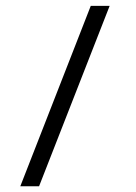

<svg xmlns="http://www.w3.org/2000/svg" viewBox="-20 -320 468 660"><path d="M114.3 320.3H49.8L292 -299.8H356.9Z"/></svg>

Font: Estedad-FD Light
Style: Regular
Weight: 300
Designer: Amin Abedi
Version: Version 7.3